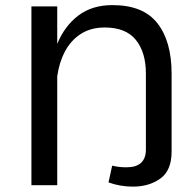

<svg xmlns="http://www.w3.org/2000/svg" viewBox="-20 -711 734 737"><path d="M100.6 -686.5H199.7V-542.5Q228 -611.3 280.8 -651.4Q333.5 -691.4 411.6 -691.4Q529.8 -691.4 584.2 -621.8Q638.7 -552.2 638.7 -428.7V-128.9Q638.7 -56.6 595.5 -25.6Q552.2 5.4 490.2 5.4Q441.9 5.4 396.5 -10.7L410.6 -75.2Q436 -68.8 465.3 -68.8Q540 -68.8 540 -137.2V-428.7Q540 -509.8 501.7 -557.6Q463.4 -605.5 381.8 -605.5Q328.6 -605.5 290.3 -580.8Q252 -556.2 229.5 -513.7Q207 -471.2 199.7 -418V0H100.6Z"/></svg>

Font: Estedad-FD Medium
Style: Regular
Weight: 500
Designer: Amin Abedi
Version: Version 7.3